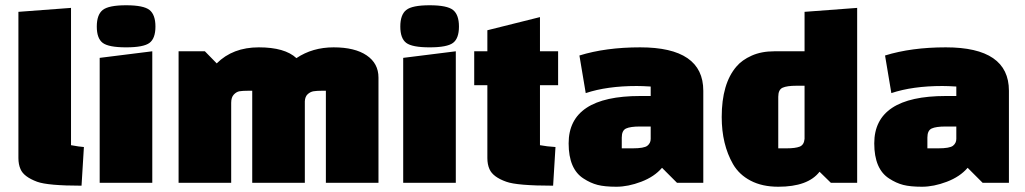

<svg xmlns="http://www.w3.org/2000/svg" viewBox="-20 -695 3896 730"><path d="M250 -665V-143Q282 -137 299 -136L290 11Q162 11 121 -4Q70 -23 58 -52Q50 -70 50 -94V-650Z M359 0V-475L559 -500V0ZM370.5 -532Q348 -549 348 -594Q348 -639 370.5 -657Q393 -675 459.5 -675Q526 -675 548.5 -657Q571 -639 571 -594Q571 -549 548.5 -532Q526 -515 459.5 -515Q393 -515 370.5 -532Z M939 -350H925Q902 -350 890.5 -348Q879 -346 869 -335.5Q859 -325 859 -304V0H659V-500H759L804 -454Q865 -515 964 -515Q1063 -515 1107 -474Q1168 -515 1248.5 -515Q1329 -515 1374 -484.5Q1419 -454 1419 -400V0H1219V-350H1205Q1184 -350 1172 -348Q1160 -346 1150 -337Q1140 -328 1139 -310V0H939Z M1513 0V-475L1713 -500V0ZM1524.5 -532Q1502 -549 1502 -594Q1502 -639 1524.5 -657Q1547 -675 1613.5 -675Q1680 -675 1702.5 -657Q1725 -639 1725 -594Q1725 -549 1702.5 -532Q1680 -515 1613.5 -515Q1547 -515 1524.5 -532Z M1783 -371V-500H1833V-580L2033 -630V-500H2102V-371H2033V-143Q2059 -138 2092 -136L2083 11Q1946 11 1905 -4Q1854 -22 1841 -52Q1833 -70 1833 -94V-371Z M2414 -515Q2654 -515 2654 -350V0H2554L2497 -57Q2468 -23 2418 -4Q2368 15 2323.5 15Q2279 15 2252 8Q2225 1 2199 -16Q2142 -52 2142 -150Q2142 -330 2414 -330H2454V-366Q2422 -368 2401 -368Q2288 -368 2207 -341L2183 -484Q2283 -515 2414 -515ZM2344 -172V-131H2385Q2429 -131 2441.5 -141Q2454 -151 2454 -167V-214H2413Q2377 -214 2360.5 -206.5Q2344 -199 2344 -172Z M3239 0H3139L3096 -42Q3052 15 2939 15Q2878 15 2834 -8Q2790 -31 2767 -71Q2724 -146 2724 -250Q2724 -377 2780 -442Q2801 -467 2838 -483.5Q2875 -500 2924 -500H3039V-650L3239 -665ZM2939 -327V-131H2970Q3004 -131 3020.5 -137.5Q3037 -144 3039 -167V-369H3008Q2972 -369 2955.5 -361.5Q2939 -354 2939 -327Z M3576 -515Q3816 -515 3816 -350V0H3716L3659 -57Q3630 -23 3580 -4Q3530 15 3485.5 15Q3441 15 3414 8Q3387 1 3361 -16Q3304 -52 3304 -150Q3304 -330 3576 -330H3616V-366Q3584 -368 3563 -368Q3450 -368 3369 -341L3345 -484Q3445 -515 3576 -515ZM3506 -172V-131H3547Q3591 -131 3603.5 -141Q3616 -151 3616 -167V-214H3575Q3539 -214 3522.5 -206.5Q3506 -199 3506 -172Z"/></svg>

Font: Myanmar Thuriya
Style: Regular
Weight: 400
Designer: Danh Hong
Foundry: Google Inc.
Version: Version 2.00 November 23, 2015